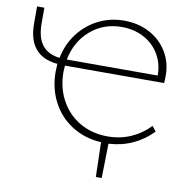

<svg xmlns="http://www.w3.org/2000/svg" viewBox="-91 -754 1024 1038"><g transform="rotate(10 420.5 -234.5)"><path d="M757 -130 779 -103Q732 -54 671.5 -26Q611 2 539 6L535 195H503L498 5Q409 0 338.5 -44Q268 -88 229 -162.5Q190 -237 190 -328Q190 -343 192 -371Q30 -386 30 -564V-658H70V-573Q70 -495 101.5 -454Q133 -413 198 -405Q213 -481 257 -539.5Q301 -598 366 -631Q431 -664 508 -664Q586 -664 648 -631Q710 -598 745 -540Q780 -482 780 -409Q780 -383 778 -369H234Q232 -347 232 -335Q232 -247 270 -178Q308 -109 375 -70.5Q442 -32 527 -32Q595 -32 653.5 -57.5Q712 -83 757 -130ZM238 -403H737V-405Q737 -469 706.5 -520Q676 -571 622.5 -599.5Q569 -628 501 -628Q401 -628 329.5 -566Q258 -504 238 -403Z"/></g></svg>

Font: Ysabeau Infant Light
Style: Regular
Weight: 300
Designer: Christian Thalmann (Catharsis Fonts)
Version: Version 0.003